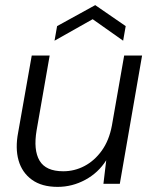

<svg xmlns="http://www.w3.org/2000/svg" viewBox="-20 -718 603 750"><path d="M205 12Q143 12 104.5 -16Q66 -44 52.5 -91.5Q39 -139 51 -201L104 -501H174L123 -209Q110 -132 134.5 -90.5Q159 -49 227 -49Q271 -49 310 -69.5Q349 -90 377.5 -129.5Q406 -169 417 -227L465 -501H535L448 0H384L395 -92Q364 -43 313 -15.5Q262 12 205 12ZM193 -559 203 -616 352 -698 471 -616 461 -559 342 -643Z"/></svg>

Font: DM Sans 18pt Light
Style: Italic
Weight: 300
Italic angle: -10°
Designer: Colophon Foundry, Jonny Pinhorn
Foundry: Colophon Foundry
Version: Version 4.004;gftools[0.9.30]